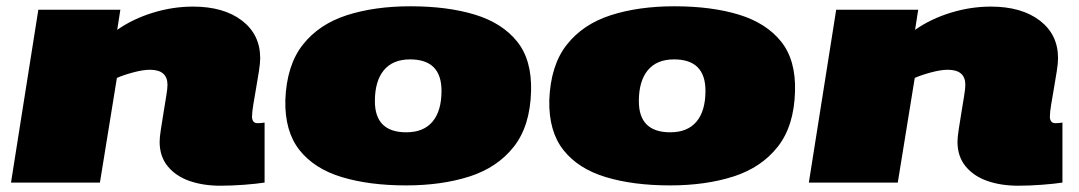

<svg xmlns="http://www.w3.org/2000/svg" viewBox="-20 -581 3433 611"><path d="M102 -550H363L353 -486Q403 -521 466.5 -540.5Q530 -560 594 -560Q692 -560 750 -515.5Q808 -471 808 -396Q808 -380 804 -354.5Q800 -329 795 -300.5Q790 -272 786 -247.5Q782 -223 782 -209Q782 -201 786 -195Q790 -189 800 -189Q810 -189 822 -191V0Q796 4 756.5 7Q717 10 681 10Q627 10 583.5 -5Q540 -20 514 -51.5Q488 -83 488 -130Q488 -144 492 -169.5Q496 -195 500.5 -223Q505 -251 509 -275Q513 -299 513 -311Q513 -359 457 -359Q435 -359 403.5 -350.5Q372 -342 352 -333L298 0H15Z M1272 9Q1155 9 1067.5 -17.5Q980 -44 933 -103.5Q886 -163 888 -262Q892 -373 943.5 -438.5Q995 -504 1083.5 -532.5Q1172 -561 1286 -561Q1404 -561 1491 -534.5Q1578 -508 1625.5 -449Q1673 -390 1670 -290Q1667 -180 1615 -114Q1563 -48 1474.5 -19.5Q1386 9 1272 9ZM1273 -160Q1328 -160 1356.5 -194Q1385 -228 1385 -292Q1385 -392 1285 -392Q1230 -392 1201.5 -357.5Q1173 -323 1173 -259Q1173 -160 1273 -160Z M2112 9Q1995 9 1907.5 -17.5Q1820 -44 1773 -103.5Q1726 -163 1728 -262Q1732 -373 1783.5 -438.5Q1835 -504 1923.5 -532.5Q2012 -561 2126 -561Q2244 -561 2331 -534.5Q2418 -508 2465.5 -449Q2513 -390 2510 -290Q2507 -180 2455 -114Q2403 -48 2314.5 -19.5Q2226 9 2112 9ZM2113 -160Q2168 -160 2196.5 -194Q2225 -228 2225 -292Q2225 -392 2125 -392Q2070 -392 2041.5 -357.5Q2013 -323 2013 -259Q2013 -160 2113 -160Z M2641 -550H2902L2892 -486Q2942 -521 3005.5 -540.5Q3069 -560 3133 -560Q3231 -560 3289 -515.5Q3347 -471 3347 -396Q3347 -380 3343 -354.5Q3339 -329 3334 -300.5Q3329 -272 3325 -247.5Q3321 -223 3321 -209Q3321 -201 3325 -195Q3329 -189 3339 -189Q3349 -189 3361 -191V0Q3335 4 3295.5 7Q3256 10 3220 10Q3166 10 3122.5 -5Q3079 -20 3053 -51.5Q3027 -83 3027 -130Q3027 -144 3031 -169.5Q3035 -195 3039.5 -223Q3044 -251 3048 -275Q3052 -299 3052 -311Q3052 -359 2996 -359Q2974 -359 2942.5 -350.5Q2911 -342 2891 -333L2837 0H2554Z"/></svg>

Font: Georama ExtraExtended Black
Style: Italic
Weight: 900
Width: 8
Italic angle: -9°
Designer: Jean-Baptiste Levee
Foundry: Production Type
Version: Version 1.000